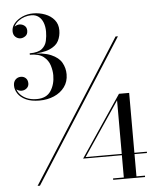

<svg xmlns="http://www.w3.org/2000/svg" viewBox="-60 -861 829 1014"><g transform="rotate(-5 354.5 -354.0)"><path d="M98 100 577 -650H589.5L110.5 100ZM147.5 -348Q104 -348 75.8 -361.2Q47.5 -374.5 33.8 -395.2Q20 -416 20 -438.5Q20 -458.5 31.5 -470Q43 -481.5 60 -481.5Q75.5 -481.5 86 -471.5Q96.5 -461.5 96.5 -443.5Q96.5 -427.5 84.8 -417.8Q73 -408 58 -408Q43.5 -408 32 -416.8Q20.5 -425.5 20.5 -438.5H27.5Q27.5 -417 40.5 -398.5Q53.5 -380 77.2 -368.5Q101 -357 134 -357Q185.5 -357 208.5 -391.8Q231.5 -426.5 231.5 -475Q231.5 -499.5 223 -527.2Q214.5 -555 190.2 -574.2Q166 -593.5 117.5 -593.5V-598.5Q189.5 -598.5 229.8 -581.2Q270 -564 286 -535.5Q302 -507 302 -474Q302 -435 281.2 -406.8Q260.5 -378.5 225.2 -363.2Q190 -348 147.5 -348ZM498.5 103V95.5H555.5V-313.5L364 -29.5H688.5V-22.5H350L568.5 -347H622.5V95.5H667.5V103ZM117.5 -596.5V-601Q163 -601 183 -617.8Q203 -634.5 208.2 -659.2Q213.5 -684 213.5 -707.5Q213.5 -734.5 205.5 -755.5Q197.5 -776.5 181.8 -788.5Q166 -800.5 143 -800.5Q125.5 -800.5 108.2 -795Q91 -789.5 76.8 -779.2Q62.5 -769 54 -755.2Q45.5 -741.5 45.5 -725.5H38.5Q38.5 -740.5 51 -749Q63.5 -757.5 76.5 -757.5Q91.5 -757.5 103.2 -748.2Q115 -739 115 -721.5Q115 -702 102.2 -693Q89.5 -684 76.5 -684Q61.5 -684 49.5 -694.8Q37.5 -705.5 37.5 -725.5Q37.5 -748 53.8 -767Q70 -786 96.5 -797.8Q123 -809.5 153.5 -809.5Q187 -809.5 217 -798Q247 -786.5 265.5 -764Q284 -741.5 284 -708.5Q284 -678.5 271.2 -653Q258.5 -627.5 222.5 -612Q186.5 -596.5 117.5 -596.5Z"/></g></svg>

Font: Bodoni Moda 18pt Medium
Style: Regular
Weight: 500
Designer: Owen Earl
Foundry: indestructible type
Version: Version 2.004